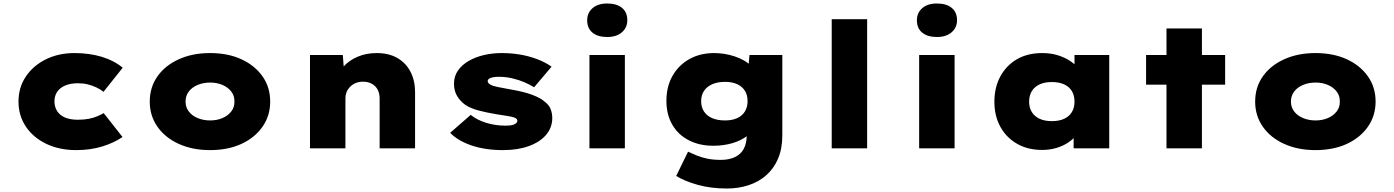

<svg xmlns="http://www.w3.org/2000/svg" viewBox="-20 -850 7986 1100"><path d="M417 10Q320 10 245 -26Q170 -62 128 -125Q86 -188 86 -268Q86 -349 128 -411.5Q170 -474 242.5 -510Q315 -546 407 -546Q491 -546 561.5 -525Q632 -504 683 -462L573 -324Q556 -338 532.5 -349Q509 -360 483.5 -366.5Q458 -373 426 -373Q384 -373 353.5 -360Q323 -347 307.5 -324Q292 -301 292 -269Q292 -238 307 -214Q322 -190 352 -177Q382 -164 425 -164Q462 -164 489.5 -169.5Q517 -175 538 -184Q559 -193 574 -202L682 -65Q632 -31 564.5 -10.5Q497 10 417 10Z M1183 10Q1083 10 1004.5 -25.5Q926 -61 882 -124Q838 -187 838 -268Q838 -350 882 -412.5Q926 -475 1004.5 -510.5Q1083 -546 1183 -546Q1286 -546 1363 -510.5Q1440 -475 1484 -412.5Q1528 -350 1528 -268Q1528 -187 1484 -124Q1440 -61 1363 -25.5Q1286 10 1183 10ZM1184 -160Q1223 -160 1254.5 -173.5Q1286 -187 1305 -211.5Q1324 -236 1323 -268Q1324 -301 1305 -325.5Q1286 -350 1254.5 -363.5Q1223 -377 1184 -377Q1145 -377 1112.5 -363.5Q1080 -350 1061.5 -325.5Q1043 -301 1043 -268Q1043 -236 1061.5 -211.5Q1080 -187 1112.5 -173.5Q1145 -160 1184 -160Z M1756 0V-535H1944L1954 -405L1906 -391Q1917 -434 1948.5 -469Q1980 -504 2029 -525Q2078 -546 2138 -546Q2208 -546 2257 -517.5Q2306 -489 2332 -438.5Q2358 -388 2358 -322V0H2155V-286Q2155 -315 2143.5 -336.5Q2132 -358 2110.5 -370Q2089 -382 2060 -382Q2035 -382 2016 -373.5Q1997 -365 1984 -351Q1971 -337 1965 -321Q1959 -305 1959 -289V0H1858Q1813 0 1787.5 0Q1762 0 1756 0Z M2862 10Q2760 10 2682 -16.5Q2604 -43 2559 -89L2677 -192Q2710 -164 2763.5 -147Q2817 -130 2877 -130Q2891 -130 2903.5 -131.5Q2916 -133 2925 -137Q2934 -141 2939 -146Q2944 -151 2944 -158Q2944 -170 2926 -177Q2911 -182 2881.5 -186.5Q2852 -191 2821 -196Q2763 -206 2720 -217.5Q2677 -229 2646 -249Q2616 -271 2598.5 -300.5Q2581 -330 2581 -371Q2581 -413 2603.5 -445.5Q2626 -478 2664.5 -500.5Q2703 -523 2752 -534.5Q2801 -546 2854 -546Q2909 -546 2959.5 -537.5Q3010 -529 3056.5 -511.5Q3103 -494 3140 -468L3040 -350Q3018 -364 2986 -378Q2954 -392 2916 -401Q2878 -410 2838 -410Q2823 -410 2812 -408.5Q2801 -407 2792 -404Q2783 -401 2778.5 -396Q2774 -391 2774 -385Q2774 -380 2778 -374.5Q2782 -369 2790 -365Q2803 -357 2832 -351.5Q2861 -346 2903 -338Q2981 -325 3030 -306.5Q3079 -288 3105 -264Q3127 -246 3135.5 -223Q3144 -200 3144 -173Q3144 -120 3109.5 -78.5Q3075 -37 3011 -13.5Q2947 10 2862 10Z M3357 0V-535H3560V0ZM3459 -638Q3405 -638 3374.5 -663Q3344 -688 3344 -734Q3344 -776 3374.5 -803Q3405 -830 3459 -830Q3513 -830 3543.5 -805Q3574 -780 3574 -734Q3574 -692 3543 -665Q3512 -638 3459 -638Z M4145 230Q4053 230 3977.5 209Q3902 188 3854 158L3922 19Q3945 30 3972 41Q3999 52 4032.5 59Q4066 66 4109 66Q4157 66 4190.5 50Q4224 34 4241 3Q4258 -28 4258 -77V-135L4303 -131Q4294 -98 4260.5 -71.5Q4227 -45 4176.5 -30Q4126 -15 4066 -15Q3987 -15 3926 -46.5Q3865 -78 3831.5 -136Q3798 -194 3798 -272Q3798 -354 3833 -415.5Q3868 -477 3929.5 -511.5Q3991 -546 4072 -546Q4098 -546 4128.5 -541.5Q4159 -537 4189 -527Q4219 -517 4244 -502.5Q4269 -488 4285.5 -468.5Q4302 -449 4304 -426L4263 -417L4274 -535H4462V-74Q4462 1 4438 58Q4414 115 4370.5 153.5Q4327 192 4269 211Q4211 230 4145 230ZM4134 -160Q4174 -160 4203 -173Q4232 -186 4247.5 -211Q4263 -236 4263 -270Q4263 -305 4248 -329.5Q4233 -354 4204 -367.5Q4175 -381 4134 -381Q4091 -381 4060.5 -367.5Q4030 -354 4013.5 -329.5Q3997 -305 3997 -270Q3997 -236 4013.5 -211Q4030 -186 4060.5 -173Q4091 -160 4134 -160Z M4745 0V-740H4948V0Z M5246 0V-535H5449V0ZM5348 -638Q5294 -638 5263.5 -663Q5233 -688 5233 -734Q5233 -776 5263.5 -803Q5294 -830 5348 -830Q5402 -830 5432.5 -805Q5463 -780 5463 -734Q5463 -692 5432 -665Q5401 -638 5348 -638Z M5950 9Q5868 9 5806.5 -26.5Q5745 -62 5711 -124Q5677 -186 5677 -267Q5677 -349 5711 -412Q5745 -475 5806 -510.5Q5867 -546 5951 -546Q5997 -546 6035 -535Q6073 -524 6102.5 -506Q6132 -488 6152.5 -465.5Q6173 -443 6181 -422L6136 -417V-535H6335V0H6131V-142L6174 -130Q6168 -103 6148.5 -78Q6129 -53 6100 -33.5Q6071 -14 6033 -2.5Q5995 9 5950 9ZM6006 -156Q6048 -156 6077 -169.5Q6106 -183 6121 -208Q6136 -233 6136 -267Q6136 -303 6121 -328Q6106 -353 6077 -366.5Q6048 -380 6006 -380Q5965 -380 5936 -366.5Q5907 -353 5891.5 -328Q5876 -303 5876 -267Q5876 -233 5891.5 -208Q5907 -183 5936 -169.5Q5965 -156 6006 -156Z M6663 0V-687H6866V0ZM6546 -365V-535H6999V-365Z M7516 10Q7416 10 7337.5 -25.5Q7259 -61 7215 -124Q7171 -187 7171 -268Q7171 -350 7215 -412.5Q7259 -475 7337.5 -510.5Q7416 -546 7516 -546Q7619 -546 7696 -510.5Q7773 -475 7817 -412.5Q7861 -350 7861 -268Q7861 -187 7817 -124Q7773 -61 7696 -25.5Q7619 10 7516 10ZM7517 -160Q7556 -160 7587.5 -173.5Q7619 -187 7638 -211.5Q7657 -236 7656 -268Q7657 -301 7638 -325.5Q7619 -350 7587.5 -363.5Q7556 -377 7517 -377Q7478 -377 7445.5 -363.5Q7413 -350 7394.5 -325.5Q7376 -301 7376 -268Q7376 -236 7394.5 -211.5Q7413 -187 7445.5 -173.5Q7478 -160 7517 -160Z"/></svg>

Font: Lexend Giga Black
Style: Regular
Weight: 900
Designer: Bonnie Shaver-Troup, Thomas Jockin
Foundry: Lexend
Version: Version 1.007